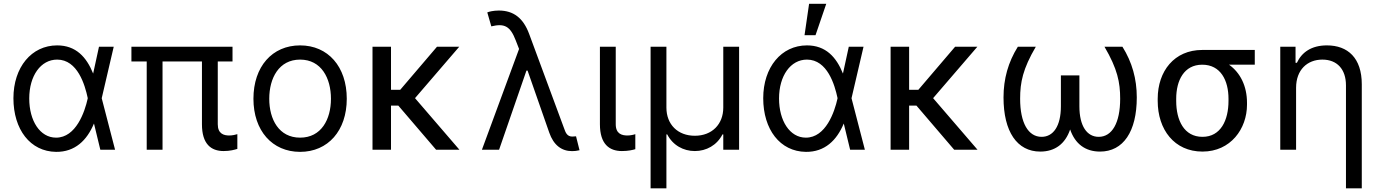

<svg xmlns="http://www.w3.org/2000/svg" viewBox="-20 -793 7310 1017"><path d="M277 11.4C377.5 12.4 440.3 -49.7 477.3 -137.8H478L511.4 0H589.5L518.8 -272.7L582.4 -545.5H504.3L473.4 -403.4C438.2 -490.8 382.1 -552.6 282.7 -552.6C147 -552.6 51.1 -436.8 51.1 -272.7C51.1 -107.2 140.3 9.9 277 11.4ZM134.9 -271.3C134.9 -392 196 -477.3 282.7 -477.3C391 -477.3 430 -343 444.6 -274.1V-271.3C429 -199.9 382.5 -63.9 277 -63.9C191.8 -63.9 134.9 -153.1 134.9 -271.3Z M1211.6 -545.5H676.1V-467.3H757.1V0H840.9V-467.3H1049.7V-134.9C1049.7 -29.8 1098 7.1 1164.8 7.1C1198.9 7.1 1223 0 1237.2 -4.3V-82.4C1228.7 -79.5 1210.2 -75.3 1194.6 -75.3C1166.2 -75.3 1133.5 -83.8 1133.5 -134.9V-467.3H1211.6Z M1569.6 11.4C1717.3 11.4 1816.8 -100.9 1816.8 -269.9C1816.8 -440.3 1717.3 -552.6 1569.6 -552.6C1421.9 -552.6 1322.4 -440.3 1322.4 -269.9C1322.4 -100.9 1421.9 11.4 1569.6 11.4ZM1406.2 -269.9C1406.2 -379.3 1457.4 -477.3 1569.6 -477.3C1681.8 -477.3 1733 -379.3 1733 -269.9C1733 -160.5 1681.8 -63.9 1569.6 -63.9C1457.4 -63.9 1406.2 -160.5 1406.2 -269.9Z M2051.1 -545.5H1953.1V0H2051.1V-233.7H2089.8L2289.8 0H2413.4L2178.3 -273.1L2412.6 -545.5H2294.7L2100.1 -317.5H2051.1Z M3009.9 7.5C3022.4 7.8 3035.9 6 3049.7 2.8L3031.2 -71C3027 -71 3017 -69.6 3011.4 -69.6C2983 -69.6 2975.5 -92.3 2968.8 -110.8L2782.7 -613.6C2751.8 -697.1 2700.3 -737.2 2622.2 -737.2C2593.8 -737.2 2569.6 -731.2 2561.1 -727.3L2582.4 -653.4C2652 -670.1 2682.5 -654.8 2711.6 -579.5L2729.4 -533.7L2532.7 0H2623.6L2768.5 -419H2774.5L2889.2 -90.9C2912.3 -24.1 2954.9 7.5 3009.9 7.5Z M3157.7 -545.5V-134.9C3157.7 -29.8 3207.4 7.1 3274.1 7.1C3308.2 7.1 3331 1.4 3345.2 -2.8V-82.4C3338.1 -79.5 3318.2 -75.3 3304 -75.3C3274.1 -75.3 3241.5 -83.8 3241.5 -134.9V-545.5Z M3426.1 204.5H3509.9V-81H3514.2C3544 -23.4 3599.8 7.1 3660.5 7.1C3721.2 7.1 3777.3 -23.4 3806.8 -81H3811.1V0H3894.9V-545.5H3811.1V-223C3811.1 -134.9 3751.4 -73.9 3660.5 -73.9C3569.6 -73.9 3509.9 -134.2 3509.9 -223V-545.5H3426.1Z M4248.6 11.4C4349.1 12.4 4411.9 -49.7 4448.9 -137.8H4449.6L4483 0H4561.1L4490.4 -272.7L4554 -545.5H4475.9L4445 -403.4C4409.8 -490.8 4353.7 -552.6 4254.3 -552.6C4118.6 -552.6 4022.7 -436.8 4022.7 -272.7C4022.7 -107.2 4111.9 9.9 4248.6 11.4ZM4106.5 -271.3C4106.5 -392 4167.6 -477.3 4254.3 -477.3C4362.6 -477.3 4401.6 -343 4416.2 -274.1V-271.3C4400.6 -199.9 4354 -63.9 4248.6 -63.9C4163.4 -63.9 4106.5 -153.1 4106.5 -271.3ZM4241.5 -606.5H4299.7L4356.5 -772.7H4265.6Z M4795.5 -545.5H4697.4V0H4795.5V-233.7H4834.2L5034.1 0H5157.7L4922.6 -273.1L5157 -545.5H5039.1L4844.5 -317.5H4795.5Z M5466.6 -545.5H5371.4C5320.3 -463.8 5295.5 -375.4 5295.5 -277C5295.5 -95.9 5367.2 9.9 5490.1 9.9C5568.2 9.9 5622.2 -30.9 5648.4 -107.2C5674.7 -30.9 5728.7 9.9 5806.8 9.9C5929.7 9.9 6001.4 -95.9 6001.4 -277C6001.4 -375.4 5976.6 -463.8 5925.4 -545.5H5830.3C5899.1 -427.9 5913.4 -357.2 5913.4 -269.9C5913.4 -142 5870.4 -68.2 5799.7 -68.2C5737.9 -68.2 5697.4 -124.6 5697.4 -230.1V-393.5H5599.4V-230.1C5599.4 -124.6 5558.9 -68.2 5497.2 -68.2C5426.5 -68.2 5383.5 -142 5383.5 -269.9C5383.5 -357.2 5397.7 -427.9 5466.6 -545.5Z M6112.2 -269.9V-258.5C6112.2 -106.5 6200.3 9.9 6349.4 9.9C6498.6 9.9 6585.2 -110.8 6585.2 -238.6V-248.6C6585.2 -336.6 6550.1 -407.7 6490.1 -450.3H6626.4V-528.4H6348C6200.3 -528.4 6112.2 -416.2 6112.2 -269.9ZM6210.2 -258.5V-269.9C6210.2 -366.5 6251.4 -450.3 6348 -450.3C6446 -450.3 6487.2 -366.5 6487.2 -269.9V-258.5C6487.2 -156.2 6446 -68.2 6349.4 -68.2C6251.4 -68.2 6210.2 -156.2 6210.2 -258.5Z M6845.2 -328.1C6845.2 -423.3 6904.8 -477.3 6984.4 -477.3C7062.5 -477.3 7109.4 -426.1 7109.4 -340.9V204.5H7193.2V-346.6C7193.2 -485.8 7119.3 -552.6 7008.5 -552.6C6926.1 -552.6 6875 -515.6 6849.4 -460.2H6842.3V-545.5H6761.4V0H6845.2Z"/></svg>

Font: Margiela Sans
Style: Regular
Weight: 400
Designer: Stefan Endress, Andreas Faust
Version: Version 1.100;FEAKit 1.0